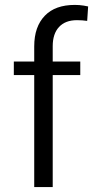

<svg xmlns="http://www.w3.org/2000/svg" viewBox="-20 -773 387 786"><path d="M120.1 -7.3V-458.5V-465.8H112.8H36.6V-521H112.8H120.1V-528.3V-582.5Q120.1 -624 131.1 -655.3Q142.1 -686.5 163.6 -708.7Q185.1 -731 215.6 -741.9Q246.1 -752.9 286.6 -752.9Q295.9 -752.9 304.9 -752.2Q314 -751.5 323 -750Q332 -748.5 340.8 -746.6L336.9 -687.5Q316.9 -690.4 294.9 -690.4Q247.6 -690.4 221.7 -662.6Q195.8 -634.8 195.8 -584V-528.3V-521H203.1H308.6V-465.8H203.1H195.8V-458.5V-7.3Z"/></svg>

Font: Vazir Light FD-UI
Style: Light-FD-UI
Weight: 300
Designer: Saber Rastikerdar
Foundry: Saber Rastikerdar
Version: Version 30.1.0